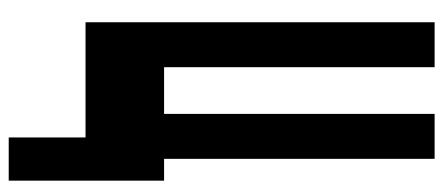

<svg xmlns="http://www.w3.org/2000/svg" viewBox="-308 -532 1016 440"><g transform="rotate(90 200.0 -312.0)"><path d="M295 0V176H394V-180H344V-800H241V-180H134V-800H31V0Z"/></g></svg>

Font: Yard Headline
Style: Regular
Weight: 400
Monospace: yes
Designer: Roman Shamin
Foundry: Evil Martians
Version: Version 1.000